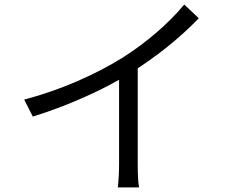

<svg xmlns="http://www.w3.org/2000/svg" viewBox="-20 -802 1040 852"><path d="M524.4 -546.4Q603.2 -596.2 674.3 -657.6Q745.4 -719 797.6 -782L862.2 -721Q796.8 -653.4 719.1 -591.4Q641.4 -529.4 555 -475.8Q470 -422.6 356.9 -372Q243.8 -321.4 125.6 -284.6L87.4 -360Q211.2 -393 323.4 -441.9Q435.6 -490.8 524.4 -546.4ZM597.2 29.6H502.8Q505 11.8 506.7 -17.4Q508.4 -46.6 508.4 -75.4V-506.8L591.2 -532V-75.4Q591.2 0.2 597.2 29.6Z"/></svg>

Font: 寒蝉端黑体 Light
Style: Regular
Weight: 300
Designer: ChillDuanSans {Warren2060}; 
Source Han Sans {Ryoko NISHIZUKA 西塚涼子 (kana, bopomofo & ideographs); Paul D. Hunt (Latin, G
Foundry: ChillType&Adobe
Version: Version 1.300;Glyphs 3.3 (3306)